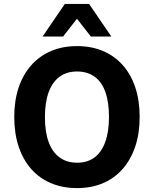

<svg xmlns="http://www.w3.org/2000/svg" viewBox="-20 -952 788 983"><path d="M374 11Q301 11 241.5 -14Q182 -39 140 -86.5Q98 -134 75.5 -201.5Q53 -269 53 -353Q53 -437 75.5 -504Q98 -571 140.5 -618.5Q183 -666 242 -691Q301 -716 374 -716Q448 -716 507 -691Q566 -666 608 -619Q650 -572 672.5 -505Q695 -438 695 -354Q695 -269 672.5 -202Q650 -135 608 -87Q566 -39 507 -14Q448 11 374 11ZM375 -119Q428 -119 464 -146Q500 -173 519 -225.5Q538 -278 538 -353Q538 -429 519.5 -481Q501 -533 464 -559.5Q427 -586 374 -586Q322 -586 285.5 -559.5Q249 -533 229.5 -481Q210 -429 210 -352Q210 -277 229 -225Q248 -173 285 -146Q322 -119 375 -119ZM198 -765 312 -932H436L550 -765H445L374 -856L303 -765Z"/></svg>

Font: Nunito Sans 10pt SemiCondensed ExtraBold
Style: Regular
Weight: 800
Width: 4
Designer: Vernon Adams
Foundry: Vernon Adams
Version: Version 3.101;gftools[0.9.27]